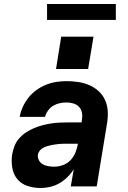

<svg xmlns="http://www.w3.org/2000/svg" viewBox="-20 -935 640 963"><path d="M183 8Q149 8 117.5 -2.5Q86 -13 66.5 -37Q47 -61 41.5 -94Q36 -127 41 -161Q45 -182 53 -203Q61 -224 76 -241Q91 -258 110 -270.5Q129 -283 150 -292Q171 -301 192 -306.5Q213 -312 234.5 -315.5Q256 -319 277 -320Q298 -321 319 -321H389L391 -334Q394 -352 391 -369.5Q388 -387 376.5 -399Q365 -411 348.5 -416Q332 -421 314 -421Q297 -421 280 -417.5Q263 -414 247.5 -405Q232 -396 221 -380.5Q210 -365 206 -349H79Q83 -374 94.5 -399Q106 -424 123 -445.5Q140 -467 163 -483.5Q186 -500 211 -510Q236 -520 262 -524Q288 -528 314 -528Q344 -528 373.5 -523.5Q403 -519 429 -507.5Q455 -496 475.5 -477Q496 -458 507.5 -432Q519 -406 520.5 -376.5Q522 -347 517 -317L465 0H335L350 -86Q336 -64 317.5 -46Q299 -28 277 -15.5Q255 -3 231 2.5Q207 8 183 8ZM252 -99Q274 -99 296 -107Q318 -115 334 -132Q350 -149 358.5 -170.5Q367 -192 371 -214H319Q309 -214 298.5 -214Q288 -214 277.5 -213Q267 -212 257 -210.5Q247 -209 236.5 -207Q226 -205 215.5 -201.5Q205 -198 195.5 -193Q186 -188 179 -179Q172 -170 170 -160Q168 -145 175 -131.5Q182 -118 194.5 -111Q207 -104 222 -101.5Q237 -99 252 -99ZM261 -589 287 -751H449L422 -589ZM561 -835H216V-915H561Z"/></svg>

Font: Iosevka SS04 XBd Ex
Style: Italic
Weight: 800
Width: 7
Italic angle: -9°
Monospace: yes
Designer: Belleve Invis
Foundry: Belleve Invis
Version: Version 19.0.0; ttfautohint (v1.8.4)